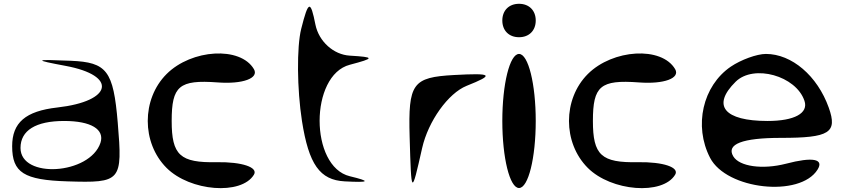

<svg xmlns="http://www.w3.org/2000/svg" viewBox="-20 -955 4460 1011"><path d="M44 -185C44 -46 106 -7 335 0C618 9 626 0 600 -309C577 -583 543 -627 353 -635C159 -643 155 -640 326 -608C600 -557 573 -422 282 -389C114 -370 44 -309 44 -185ZM88 -176C88 -268 168 -318 318 -318C459 -318 532 -274 509 -203C453 -35 88 -12 88 -176Z M857 -71C981 53 1251 74 1317 -35C1341 -74 1254 -103 1122 -101C928 -97 884 -138 884 -318C884 -502 923 -536 1126 -521C1258 -511 1345 -543 1317 -591C1246 -712 989 -697 857 -565C725 -433 725 -203 857 -71Z M1566 -803C1542 -707 1544 -486 1570 -318C1606 -89 1664 -7 1795 0C1927 7 1934 0 1822 -27C1610 -78 1610 -559 1822 -614C1954 -649 1954 -654 1822 -662C1736 -667 1659 -737 1641 -825C1615 -956 1604 -953 1566 -803Z M2137 -234C2146 75 2146 76 2203 -176C2235 -317 2340 -464 2437 -503C2585 -562 2574 -571 2371 -560C2152 -548 2129 -516 2137 -234Z M2625 -318C2625 -124 2664 35 2713 35C2762 35 2801 -124 2801 -318C2801 -512 2762 -671 2713 -671C2664 -671 2625 -512 2625 -318ZM2625 -847C2625 -794 2660 -759 2713 -759C2766 -759 2801 -794 2801 -847C2801 -900 2766 -935 2713 -935C2660 -935 2625 -900 2625 -847Z M3075 -71C3199 53 3469 74 3535 -35C3559 -74 3472 -103 3340 -101C3146 -97 3102 -138 3102 -318C3102 -502 3141 -536 3344 -521C3476 -511 3563 -543 3535 -591C3464 -712 3207 -697 3075 -565C2943 -433 2943 -203 3075 -71Z M3719 -124C3806 44 4193 86 4285 -62C4320 -118 4260 -130 4119 -93C3995 -61 3873 -78 3841 -132C3803 -196 3889 -229 4092 -229C4348 -229 4391 -256 4344 -388C4284 -556 4149 -671 4013 -671C3965 -671 3881 -640 3828 -604C3680 -503 3632 -292 3719 -124ZM3854 -525C3949 -618 4172 -556 4216 -424C4238 -359 4163 -318 4022 -318C3793 -318 3726 -399 3854 -525Z"/></svg>

Font: Venom Sans
Style: Regular
Weight: 400
Version: Version 1.001